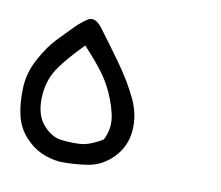

<svg xmlns="http://www.w3.org/2000/svg" viewBox="-54 -293 609 530"><g transform="rotate(10 250.0 -27.5)"><path d="M143.6 174.8Q115.2 171.9 90.8 160.6Q66.4 149.4 44.9 125.5Q23.4 101.6 15.6 68.4Q7.8 35.2 9.3 -7.8Q10.7 -50.8 32.7 -91.3Q54.7 -131.8 78.6 -156.2Q102.5 -180.7 117.2 -195.8Q131.8 -210.9 150.9 -224.1Q169.9 -237.3 191.4 -210.9Q218.8 -174.8 254.9 -124.5Q291 -74.2 311 -30.8Q331.1 12.7 327.1 56.6Q323.2 100.6 293 131.8Q262.7 163.1 224.1 169.4Q185.5 175.8 143.6 174.8ZM253.9 92.8Q271.5 58.6 262.7 20Q253.9 -18.6 233.9 -56.2Q213.9 -93.8 158.2 -153.3Q93.8 -87.9 78.6 -53.2Q63.5 -18.6 64.9 22Q66.4 62.5 88.9 86.9Q111.3 111.3 137.2 114.7Q163.1 118.2 190.4 116.7Q217.8 115.2 253.9 92.8Z"/></g></svg>

Font: JasonHandwriting2
Style: Regular
Weight: 400
Version: Version 1.05.10